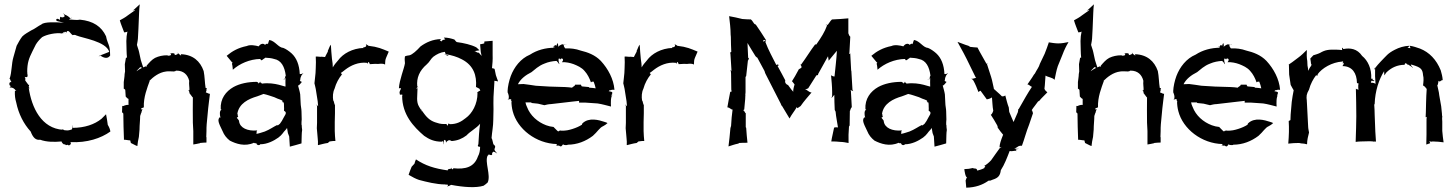

<svg xmlns="http://www.w3.org/2000/svg" viewBox="-20 -664 6727 889"><path d="M23 -299H26C26 -299 29 -289 33 -284H29C25 -282 22 -282 24 -270C26 -268 28 -267 29 -266C30 -264 25 -259 24 -258C29 -260 40 -259 48 -251C49 -249 53 -245 56 -243C54 -244 51 -244 49 -243C48 -222 50 -207 55 -190C66 -136 90 -90 122 -55C133 -26 146 -14 166 -17C196 -6 231 -6 265 -9C265 -6 270 1 274 3C277 6 276 4 281 4L285 8C286 9 292 5 295 7L297 9C301 9 309 5 308 0C308 -2 307 -4 306 -6C383 -2 448 -24 491 -55C490 -63 487 -73 479 -86C477 -103 474 -119 471 -135L450 -114C418 -88 372 -72 316 -72L317 -73C316 -73 316 -73 316 -74V-83H315V-79C314 -74 315 -68 313 -65L304 -62C288.8 -57.3 284 -63 281 -60L280 -61C277 -62 274 -62 272 -63C172 -69 126 -166 113 -258L119 -252C118 -254 113 -260 113 -263C114 -264 115 -270 115 -271C114 -270 112 -271 111 -272C101 -286 96 -291 96 -295V-302C97 -300 98 -297 99 -295C103.8 -287 96.5 -305.5 94 -308C96 -307 98 -307 100 -307C112 -305 107 -319 106 -327C106 -328 107 -330 107 -331H106C106 -373 114 -394 130 -426L146 -458C154 -471 164 -482 175 -492C195 -504 239 -514 268 -509C268 -509 272 -512 275 -515C276 -515 277 -515 277 -514C281 -520 285 -515 287 -514C296.3 -532.6 306.5 -506.3 317 -501L318 -502C324 -503 328 -503 333 -500C364 -487 470 -473 486 -424C480 -421 460 -414 448 -409C438 -405 432 -402 444 -405C445 -406 447 -406 448 -407C448 -405 449 -404 450 -403C469 -392 482 -395 490 -407C490 -420 489 -435 486 -448C483 -460 474 -477 471 -496C450 -541 412 -567 350 -573C329 -569 314 -575 299 -573C299.7 -573.7 303 -575 304 -576L303 -577C304 -578 305 -578 306 -579C298 -587 293 -591 281 -596C278 -597 275 -600 274 -602L273 -601C275 -599 277 -597 278 -594C278 -593 279 -589 280 -588C279 -588 278 -588 277 -587C273 -582 266 -583 260 -586C259.4 -586.1 259 -586.3 259 -587C259 -585 257 -577 257 -573V-572H256C242 -585 234 -569 246 -566C256 -564 269 -560 276 -559C240 -561 185 -564 172 -551C157 -544 141 -530 124 -523C109 -514 94 -506 83 -495C73 -482 65 -467 57 -452C52 -436 47 -418 42 -399C33 -369 35 -330 25 -301C25 -301 24 -300 23 -300ZM268 -66C271 -65 275 -63 277 -63H272C266 -65 265 -67 268 -66ZM274 -509 275 -508V-509ZM275 -509C275 -510 276 -511 276 -512C276 -513 277 -513 277 -514C278 -512 277 -510 275 -509ZM283 -507C284 -509 286 -512 287 -514H288C288 -513 285 -510 283 -507ZM297 9 298 10ZM298 10 301 13 302 12ZM306 -579C313 -586 311 -579 308 -578H307ZM307 -577H308L307 -578Z M535 -569C540 -551 548 -533 555 -514C559 -514 568 -516 570 -518C567 -506 565 -488 565 -474L566 -431C566 -420 567 -408 568 -397C567 -398 564 -397 563 -396C562 -386 559 -376 558 -367V-366C558 -356 559 -344 559 -333L557 -321C557 -310 554 -294 553 -284V-253C554 -254 559 -250 560 -248L562 -217C565 -213 571 -207 575 -206V-178C571 -179 563 -178 558 -176C556 -175 549 -171 546 -174L545 -144C547 -143 550 -140 551 -138L552 -77C552 -58 554 -37 554 -17C564 -17 574 -14 583 -14L586 -2C597 3 606 9 615 12H616C617 -1 620 -17 623 -30L626 -64C626 -85 629 -108 629 -128L630 -129C630 -129 630 -133 631 -133C632 -136 633 -141 635 -143V-145L639 -157V-159H638C634 -155 629 -159 636 -163C638 -164 645 -167 646 -167V-168C644 -214 662 -258 673 -289C672 -289 672 -290 672 -290C689 -307 716 -329 749 -333C759 -335 776 -333 787 -333V-334H788C791 -334 790 -333 795 -337C796 -337 797 -336 797 -337C830 -337 849 -318 856 -290C854 -274 858 -258 857 -247C856 -246 853 -245 852 -245V-244C856 -244 856 -239 857 -236V-232C858 -232 860 -230 860 -229L869 -217C869 -216 872 -213 873 -213C872 -175 873 -135 873 -96L875 -57V5C885 4 895 1 906 -1V-2C916 -3 927 -4 936 -4V-31C936 -30 936 -29 935 -28L936 -57C936 -67 936 -78 937 -89L944 -163C946 -185 950 -209 952 -229V-230C948 -228 937 -236 933 -236C934 -238 935 -243 936 -245V-251C936 -253 937 -255 938 -255V-256C937 -256 934 -256 932 -257C928 -280 928 -311 923 -335C907 -381 873 -411 818 -413C817 -411 819 -406 819 -406C818 -406 815 -410 807 -415C806 -416 804 -418 804 -420H803C807 -413 796 -410 789 -409V-410L787 -409C794 -414 785 -421 768 -416C769 -416 780 -408 761 -406C759 -406 755 -407 754 -408C733 -408 715 -404 698 -396C683 -388 671 -374 659 -360C659 -355 657 -352 655 -357C651 -355 647 -354 643 -352C640 -363 635 -374 632 -386L624 -423C622 -434 616 -447 614 -456C616 -466 619 -482 619 -494L621 -531L624 -604C624 -618 626 -631 627 -644C619 -637 610 -628 601 -620C598 -618 595 -615 593 -614C595 -615 599 -617 602 -617C603 -618 605 -618 606 -618L603 -615L572 -593C561 -584 546 -576 535 -570ZM553 -17H554V-16ZM612 -334C615 -340 623 -345 629 -353H630C633 -352 635 -351 638 -350C629 -346 620 -340 612 -334Z M997 -121C986 -108 992 -95 1010 -58C1018 -38 1029 -25 1044 -13C1073 2 1114 16 1156 -3C1157 -1 1163 0 1165 -1H1167V0C1171 13 1188 7 1184 3L1185 4C1217 4 1248 -12 1269 -27C1287 -40 1293 -54 1300 -60C1305 -65 1308 -69 1309 -72C1310 -65 1312 -55 1313 -48L1319 -32C1320 -17 1321 0 1322 15C1340 11 1357 5 1376 0L1377 -39C1377 -46 1378 -56 1379 -62V-63C1378 -69 1377 -78 1377 -85L1376 -87C1376 -94 1376 -104 1377 -111L1376 -148C1376 -160 1372 -175 1372 -188L1370 -227C1368 -241 1363 -256 1360 -268C1366 -268 1374.6 -281.6 1378 -285C1377 -285 1373 -286 1372 -288H1371C1370 -289 1369 -289 1368 -289C1369 -289 1370 -292 1370 -293C1371 -296 1369 -301 1376 -315C1378 -319 1382 -322 1384 -324V-325C1381 -323 1376 -321 1372 -321C1370 -321 1369 -322 1368 -321C1366 -364 1353 -396 1330 -417C1319 -427 1303 -438 1292 -442C1268 -444 1255 -474 1227 -479C1224 -474 1218 -450 1220 -458C1222 -464 1212 -462 1208 -457H1206C1203 -462 1189 -465 1179 -451H1178C1178 -451 1178 -449 1179 -449C1163 -454 1137 -458 1123 -451C1083 -443 1055 -427 1030 -406V-405C1037 -396 1046 -386 1054 -376C1055 -375 1056 -375 1057 -375C1057 -374 1056 -374 1056 -373L1054 -369C1057 -359 1057 -349 1058 -342V-341C1089 -369 1136 -390 1185 -391C1186 -390 1186 -389 1187 -388C1190 -379 1199 -392 1208 -396L1207 -397C1223 -396 1237 -395 1249 -391C1283 -385 1298 -354 1303 -315V-313C1299 -308 1300 -304 1300 -301C1301 -302 1301 -301 1302 -302C1301 -290 1302 -276 1302 -264C1304 -259 1253 -285 1194 -277C1191 -275 1189 -287 1180 -281C1179 -279 1178 -277 1177 -276V-278C1176 -282 1171 -285 1169 -285C1128 -285 1090 -277 1061 -261C1026 -241 999 -207 1002 -158C1003 -157 1004 -157 1006 -156C995 -153 998 -130 1000 -123C1000 -122 1001 -120 1001 -119C1000 -120 998 -120 997 -121ZM1076 -121 1077 -120C1078 -121 1084 -123 1084 -123C1079.8 -122.2 1081.7 -135.3 1079 -138C1087 -185 1130 -206 1171 -218C1181 -221 1191 -226 1200 -229C1216 -226 1234 -219 1250 -214C1271 -203 1289 -202 1289 -194C1288 -194 1286 -193 1286 -192C1291 -190 1294 -189 1294 -189C1295 -182 1295 -177 1295 -171C1295 -164 1296 -159 1295 -152C1295 -151 1296 -150 1297 -150C1312 -141 1298 -131 1285 -104C1282 -100 1279 -95 1276 -91C1273 -89 1270 -86 1266 -83C1266 -84 1264 -85 1263 -85C1248 -78 1229 -64 1206 -55C1193 -51 1179 -46 1167 -44C1168 -46 1169 -50 1168 -53C1168 -55 1169 -58 1171 -59L1170 -60C1126 -56 1091 -72 1087 -102C1087 -110 1078 -113 1076 -121ZM1182 -283C1184 -285 1185 -287 1186 -288V-289C1185 -288 1184 -285 1182 -283ZM1289 -296C1290 -296 1292 -296 1293 -297C1292 -297 1290 -297 1289 -296ZM1293 -297C1295 -298 1298 -300 1300 -301C1300 -299 1299 -297 1297 -297Z M1436 -278C1437 -272 1441 -260 1442 -252L1451 -195C1452 -187 1452 -179 1453 -172C1451 -174 1447 -177 1447 -180H1446C1446 -178 1447 -175 1448 -173V-95C1448 -88 1447 -77 1447 -71V-70C1447 -63 1449 -54 1449 -47L1451 -24C1452 -14 1453 -2 1452 7L1453 8C1466 5 1482 0 1498 -2L1506 -9C1514 -10 1525 -12 1533 -11V-12C1532 -25 1530 -43 1530 -57V-99C1530 -112 1531 -127 1531 -140V-179C1530 -178 1529 -181 1529 -181L1525 -196V-197L1523 -198C1520 -216 1521 -237 1529 -253C1536 -279 1549 -302 1563 -319C1564 -318 1566 -318 1567 -318C1567 -318 1565 -317 1563 -319L1564 -320H1563V-319C1563 -319 1562 -320 1562 -321C1561 -323 1560 -325 1558 -326C1564 -330 1571 -335 1578 -341C1604 -361 1640 -378 1680 -373C1681 -372 1683 -369 1684 -368C1684 -370 1683 -372 1684 -374C1686 -382 1692 -371 1692 -367H1693C1711 -368 1723 -369 1732 -368C1738 -369 1743 -369 1748 -369C1752 -369 1758 -368 1763 -365V-366C1763 -378 1764 -388 1768 -397L1780 -425C1749 -438 1730 -447 1686 -452C1684 -454 1682 -455 1680 -456C1678 -456 1676 -458 1675 -460L1674 -459C1675 -458 1676 -454 1676 -452C1675 -447 1668 -445 1664 -445C1663 -445 1662 -446 1662 -446L1661 -445C1662 -445 1663 -444 1663 -444V-442C1612 -440 1568 -416 1545 -384C1536 -374 1527 -363 1521 -352C1521 -358 1520 -364 1520 -370L1517 -392C1515 -413 1513 -436 1512 -457C1506 -451 1503 -438 1498 -429V-425C1493 -417 1489 -407 1485 -400C1479 -400 1471 -402 1463 -401C1456 -401 1448 -403 1443 -402H1442C1443 -386 1443 -366 1442 -349L1441 -326C1440 -311 1437 -292 1436 -279ZM1663 -441C1661 -439 1656 -440 1663 -441Z M1827 -255C1829 -255 1831 -256 1832 -256C1834 -256 1836 -255 1837 -254C1837 -253 1836 -252 1836 -252C1833 -245 1826 -236 1833 -226V-225C1836 -226 1840 -226 1842 -226C1843 -226 1844 -223 1843 -221H1842C1842 -133 1895 -77 1944 -35C1967 -19 1990 -8 2025 -8C2026 -8 2028 -10 2029 -11C2031 -11 2034 1 2034 4L2035 3C2035 1 2034 -2 2034 -5C2034 -17 2041 -19 2043 -13C2045 -10 2045 -5 2045 -3C2046 -5 2048 -9 2050 -10C2060 -18 2063 -15 2071 -11H2072C2099 -13 2120 -22 2140 -37C2156 -55 2187 -71 2203 -91C2201 -76 2199 -59 2198 -44L2195 4C2194 6 2194 7 2193 8C2190 17 2203 15 2203 16C2203 32 2200 48 2193 60C2176 110 2135 121 2079 115C2080 116 2076 123 2072 118C2071 117 2070 114 2071 113H2070C2070 122 2053 114 2053 125C1991.5 116.2 1949.5 103 1906 74C1903 80 1901 87 1899 94L1886 108C1881 120 1876 133 1872 145L1873 146C1890 156 1905 164 1920 169C1954 178 2000 190 2042 190V191C2043 190 2050 191 2052 191C2055 191 2055 195 2052 198C2051 198 2050 199 2051 199C2050 199 2050 200 2050 200C2051 200 2053 199 2055 198C2066 195 2068 191 2069 192C2127 203 2183 207 2219 196C2226 192 2232 186 2238 181C2254 147 2223 86 2238 56C2243 59 2236 48 2249 53C2249 53 2251 54 2252 54C2253 55 2259 54 2259 50C2259 49 2259 46 2258 44C2259 44 2260 43 2261 42C2265 39 2262 37 2267 39C2272 40 2278 44 2281 46H2282C2279 43 2274 38 2271 33C2265 22 2280 18 2268 7L2266 5L2264 4C2265 4 2264 2 2264 2L2259 -18C2258 -20 2257 -23 2256 -25C2258 -51 2264 -81 2264 -109L2265 -158C2265 -176 2264 -196 2265 -215L2269 -283V-290C2271 -290 2274 -289 2275 -289C2278 -289 2283 -288 2285 -287L2286 -288C2283 -297 2279 -306 2276 -316L2270 -345C2268 -346 2260 -349 2258 -348C2260 -365 2262 -390 2261 -409V-475H2260C2247 -474 2235 -473 2223 -472L2222 -463C2216 -461 2210 -460 2203 -459L2206 -423C2207 -417 2209 -411 2210 -405C2206 -410 2201 -415 2197 -420C2183.4 -420 2185.3 -428 2175 -427C2182 -428 2194 -430 2200 -431C2195 -436 2190 -441 2185 -445C2162 -457 2127 -465 2096 -469C2093 -469 2088 -476 2084 -481C2069 -486 2053 -490 2036 -490H2035C2036 -489 2036 -488 2037 -488C2039 -485 2039 -483 2042 -481H2039C2035 -480 2026 -479 2025 -472C2023 -473 2020 -475 2018 -476H2016L2017 -477C2018 -479 2021 -481 2022 -483H2021C1984 -482 1953 -468 1927 -449C1910 -430 1889 -411 1876 -408C1869 -407 1861 -406 1855 -403V-402C1853 -393 1854 -381 1855 -371C1851 -345 1829 -294 1827 -255ZM1829 -224C1830 -224 1831 -225 1832 -225H1829ZM1910 -253C1906 -253 1913 -264 1917 -260V-261C1916 -261 1914 -262 1912 -264C1908 -303 1922 -337 1956 -366C1970 -378 1974 -391 1986 -401C2002 -413 2020 -422 2040 -424C2040 -422 2042 -418 2043 -415C2043 -414 2044 -414 2044 -413C2070 -409 2097 -401 2119 -389C2173 -361 2188 -314 2184 -262L2183 -261H2185C2200 -252 2200 -254 2200 -253C2201 -251 2203 -246 2204 -244C2197 -244 2186 -233 2190 -233H2191C2191 -182 2166 -138 2136 -117C2116 -101 2096 -89 2063 -89C2062 -90 2058 -92 2056 -92L2053 -83V-82H2052C2050 -84 2048 -89 2047 -90C2033 -89 2017 -90 2004 -95C1977 -102 1960 -115 1942 -140C1939 -144 1937 -147 1934 -151V-148C1930 -155 1925 -162 1921 -169C1906 -193 1913 -219 1913 -251C1913 -252 1914 -254 1915 -255H1914C1913 -254 1911 -253 1910 -253ZM1929 -158C1929 -157 1930 -156 1931 -156C1930 -157 1930 -158 1929 -159ZM1931 -156C1933 -155 1935 -156 1934 -154V-151C1933 -153 1932 -154 1931 -156ZM2036 -414C2039 -414 2041 -413 2044 -413C2044 -412 2045 -412 2045 -411ZM2045 -411C2051 -402 2057 -407 2057 -407C2053 -408 2049 -410 2045 -411ZM2049 200H2050ZM2078 114C2078 115 2079 114 2079 115V114Z M2329 -238C2330 -236 2333 -232 2333 -230C2336 -222 2338 -210 2333 -203C2332 -202 2331 -202 2330 -201H2331C2332 -201 2333 -203 2334 -203C2349 -209 2351 -202 2343 -202V-201C2344 -201 2346 -201 2346 -200C2352 -192 2349 -190 2349 -192C2349 -193 2349 -195 2348 -196C2348 -180 2350 -164 2354 -149C2375 -67 2462 1 2559 3C2558 4 2557 6 2556 8L2554 10L2555 11C2556 10 2556 9 2556 8C2559 11 2564 11 2568 10C2575 14 2577 18 2586 6C2586 5 2586 4 2587 3C2587 4 2588 4 2588 5C2591 9 2608 8 2608 7V6C2652 6 2692 -10 2725 -35C2746 -53 2756 -73 2773 -80C2780 -84 2787 -88 2793 -94C2792 -95 2786 -98 2778 -100C2754 -108 2707 -122 2677 -93C2676 -92 2674 -88 2675 -87C2663 -79 2647 -72 2631 -67C2615 -62 2600 -58 2578 -59L2577 -60C2576 -59 2568 -59 2567 -57C2567 -56 2566 -56 2566 -55C2561 -56 2555 -65 2544 -75V-76C2531.4 -77.1 2519.7 -80.1 2509 -84C2469 -99 2435 -129 2420 -169C2417 -175 2414 -183 2413 -190H2439L2442 -187L2471 -184C2481 -182 2492 -179 2500 -177H2501C2509 -179 2521 -182 2531 -182L2634 -194C2643 -195 2653 -196 2662 -197C2661 -196 2661 -194 2661 -193C2662 -192 2661 -190 2661 -190V-189H2689L2747 -185C2768 -182 2791 -175 2808 -171H2809C2808 -185 2807 -216 2816 -225L2815 -226C2815 -223 2812 -221 2810 -219C2812 -227 2820 -236 2811 -239C2808 -240 2802 -241 2798 -242C2800 -243 2801 -243 2802 -246C2803 -247 2805 -245 2809 -247C2814 -249 2821 -249 2825 -248V-249C2821 -298 2796 -345 2762 -382C2735 -410 2701 -422 2668 -430C2646 -438 2622 -441 2597 -440C2597 -441 2596 -442 2595 -443C2591 -447 2590 -454 2590 -457C2587 -456 2588 -462 2578 -457C2574 -455 2567 -451 2564 -447C2565 -451 2565 -457 2563 -461C2561 -468 2563 -466 2558 -457C2557 -455 2557 -453 2558 -452C2557 -453 2552 -455 2551 -455C2549 -456 2546 -451 2545 -447L2546 -446C2546 -445 2546 -444 2547 -443C2506 -443 2466 -432 2434 -411C2391 -393 2361 -354 2345 -312C2337 -290 2331 -264 2330 -240L2331 -239V-236ZM2378 -274C2390 -298 2413 -316 2441 -330C2456 -341 2472 -359 2502 -370C2518 -377 2538 -381 2557 -382C2561.8 -377.2 2566.7 -371.6 2569 -367L2570 -368C2568 -372 2566 -381 2566 -387C2566 -396 2572 -394 2575 -388C2576 -398 2594 -393 2584 -379C2584 -378 2582 -377 2582 -377V-376C2601 -377 2619 -373 2636 -367C2653 -360 2673 -352 2687 -335C2700 -321 2710 -301 2716 -283H2717C2717 -284 2721 -286 2723 -286H2729V-285C2733 -275 2736 -265 2738 -255C2728 -256 2719 -258 2709 -258L2706 -261L2674 -264C2672 -266 2670 -270 2670 -272H2643C2643 -268 2638 -265 2635 -263C2634 -263 2629 -259 2629 -258C2620 -259 2606 -261 2596 -261L2530 -263H2527L2461 -267C2443 -270 2420 -273 2404 -275ZM2544 -443C2536 -450 2542 -449 2545 -447C2544 -445 2544 -443 2544 -443ZM2590 -457C2590 -458 2591 -459 2591 -459H2597C2595 -458 2592 -458 2590 -457ZM2597 -459H2602V-460C2601 -460 2599 -460 2597 -459Z M2866 -278C2867 -272 2871 -260 2872 -252L2881 -195C2882 -187 2882 -179 2883 -172C2881 -174 2877 -177 2877 -180H2876C2876 -178 2877 -175 2878 -173V-95C2878 -88 2877 -77 2877 -71V-70C2877 -63 2879 -54 2879 -47L2881 -24C2882 -14 2883 -2 2882 7L2883 8C2896 5 2912 0 2928 -2L2936 -9C2944 -10 2955 -12 2963 -11V-12C2962 -25 2960 -43 2960 -57V-99C2960 -112 2961 -127 2961 -140V-179C2960 -178 2959 -181 2959 -181L2955 -196V-197L2953 -198C2950 -216 2951 -237 2959 -253C2966 -279 2979 -302 2993 -319C2994 -318 2996 -318 2997 -318C2997 -318 2995 -317 2993 -319L2994 -320H2993V-319C2993 -319 2992 -320 2992 -321C2991 -323 2990 -325 2988 -326C2994 -330 3001 -335 3008 -341C3034 -361 3070 -378 3110 -373C3111 -372 3113 -369 3114 -368C3114 -370 3113 -372 3114 -374C3116 -382 3122 -371 3122 -367H3123C3141 -368 3153 -369 3162 -368C3168 -369 3173 -369 3178 -369C3182 -369 3188 -368 3193 -365V-366C3193 -378 3194 -388 3198 -397L3210 -425C3179 -438 3160 -447 3116 -452C3114 -454 3112 -455 3110 -456C3108 -456 3106 -458 3105 -460L3104 -459C3105 -458 3106 -454 3106 -452C3105 -447 3098 -445 3094 -445C3093 -445 3092 -446 3092 -446L3091 -445C3092 -445 3093 -444 3093 -444V-442C3042 -440 2998 -416 2975 -384C2966 -374 2957 -363 2951 -352C2951 -358 2950 -364 2950 -370L2947 -392C2945 -413 2943 -436 2942 -457C2936 -451 2933 -438 2928 -429V-425C2923 -417 2919 -407 2915 -400C2909 -400 2901 -402 2893 -401C2886 -401 2878 -403 2873 -402H2872C2873 -386 2873 -366 2872 -349L2871 -326C2870 -311 2867 -292 2866 -279ZM3093 -441C3091 -439 3086 -440 3093 -441Z M3348 -167C3351 -167 3357 -165 3360 -162H3361C3363 -159 3370 -156 3372 -157C3369 -135 3366 -106 3365 -81L3362 -71C3360 -42 3356 -12 3353 14C3366 10 3382 4 3398 1L3403 -2C3415 -3 3429 -3 3441 -3C3439 -25 3436 -49 3435 -72L3433 -75V-140L3431 -141L3425 -151C3424 -152 3423 -153 3421 -154C3423 -155 3425 -156 3426 -157C3427 -178 3431 -200 3431 -220L3432 -221C3431 -221 3430 -224 3431 -226L3432 -237V-308C3433 -309 3435 -311 3435 -312L3443 -384L3446 -387C3445 -387 3446 -390 3446 -390C3446 -391 3447 -394 3448 -394V-395C3447 -394 3445 -396 3444 -397V-398C3443 -420 3442 -443 3441 -465C3453 -444 3466 -424 3478 -404L3482 -400L3486 -397V-398C3496 -379 3509 -355 3520 -335L3523 -325L3524 -324V-323L3597 -180V-178C3596 -179 3596 -179 3595 -179L3598 -176L3600 -175C3611 -156 3625 -134 3636 -115V-116C3646 -135 3659 -150 3670 -169L3671 -165V-164H3673V-163H3674V-164L3687 -173C3702 -195 3721 -216 3737 -235V-236C3726 -236 3717 -249 3707 -251C3712 -251 3717 -252 3722 -255L3760 -315C3761 -315 3766 -317 3767 -316L3768 -317C3767 -317 3768 -322 3769 -323L3813 -402L3814 -403C3815 -396 3816 -390 3817 -383C3829 -399 3842 -412 3855 -429C3853 -389 3848 -351 3844 -310H3842C3838 -310 3831 -313 3829 -315H3828C3830 -292 3833 -264 3833 -239V-222C3833 -218 3831 -214 3830 -211H3831C3834 -215 3840 -220 3843 -225C3843 -203 3844 -178 3845 -155L3849 -147C3851 -122 3857 -96 3860 -74C3857 -75 3846 -75 3842 -73C3838 -51 3832 -30 3829 -9C3842 -9 3857 -9 3871 -7C3883 -7 3898 -4 3908 -2H3909C3908 -26 3909 -54 3911 -78L3914 -83C3914 -105 3915 -128 3915 -151H3916C3916 -151 3920 -167 3924 -167V-168C3923 -190 3921 -217 3920 -240V-243L3917 -248C3921 -245 3928 -244 3931 -242C3930 -244 3927 -247 3927 -250L3922 -335V-336L3921 -337V-338L3917 -413V-417C3916 -416 3915 -415 3914 -415H3911C3911 -416 3912 -416 3912 -417L3913 -421C3914 -445 3916 -471 3917 -494C3916 -494 3913 -499 3912 -500L3908 -510V-579H3907L3871 -576C3858 -576 3846 -574 3834 -574C3831 -575 3823 -564 3812 -548H3809V-545C3799 -517 3782 -490 3761 -460C3760 -459 3760 -459 3760 -458H3754C3734 -432 3713 -397 3690 -366C3689 -365 3687 -365 3686 -365C3686 -364 3688 -363 3688 -362C3690 -358 3695 -352 3687 -348C3683 -346 3678 -343 3676 -340H3677C3665 -318 3656 -301 3647 -288C3648 -288 3651 -283 3659 -273C3654 -257 3652 -244 3653 -239C3649 -243 3640 -254 3629 -270C3620 -273 3613 -281 3616 -292C3607 -310 3594 -333 3580 -359L3584 -360C3587 -361 3585 -368 3575 -364C3574 -364 3574 -363 3573 -363V-366C3558 -396 3538 -432 3524 -469C3524 -471 3526 -475 3527 -477V-478L3528 -479H3527V-478C3511 -504 3494 -529 3481 -548C3472 -557 3473 -554 3475 -550C3465 -565 3459 -574 3457 -573L3458 -574C3445 -574 3431 -575 3417 -576C3398 -581 3374 -586 3357 -589H3356C3359 -563 3363 -532 3363 -504L3364 -493C3364 -470 3365 -446 3366 -424C3365 -424 3363 -422 3363 -421C3362 -421 3360 -420 3360 -420V-419C3360 -419 3362 -417 3362 -416L3367 -336C3367 -335 3368 -335 3368 -334C3366 -336 3364 -339 3363 -340H3362C3363 -338 3364 -336 3364 -334L3365 -323L3366 -249C3366 -247 3367 -242 3369 -241C3367 -241 3363 -240 3361 -238C3357 -214 3351 -190 3348 -168ZM3517 -478C3520 -479 3524 -478 3526 -477C3524 -475 3521 -474 3518 -473C3511 -470 3511 -477 3517 -478ZM3646 -287C3646 -288 3647 -288 3647 -288ZM3805 -549C3806 -549 3808 -549 3810 -550C3810 -549 3809 -549 3809 -548C3801 -547 3801 -548 3805 -549ZM3810 -550C3811 -550 3811 -551 3812 -551L3811 -552C3811 -552 3810 -551 3810 -550Z M3982 -121C3971 -108 3977 -95 3995 -58C4003 -38 4014 -25 4029 -13C4058 2 4099 16 4141 -3C4142 -1 4148 0 4150 -1H4152V0C4156 13 4173 7 4169 3L4170 4C4202 4 4233 -12 4254 -27C4272 -40 4278 -54 4285 -60C4290 -65 4293 -69 4294 -72C4295 -65 4297 -55 4298 -48L4304 -32C4305 -17 4306 0 4307 15C4325 11 4342 5 4361 0L4362 -39C4362 -46 4363 -56 4364 -62V-63C4363 -69 4362 -78 4362 -85L4361 -87C4361 -94 4361 -104 4362 -111L4361 -148C4361 -160 4357 -175 4357 -188L4355 -227C4353 -241 4348 -256 4345 -268C4351 -268 4359.6 -281.6 4363 -285C4362 -285 4358 -286 4357 -288H4356C4355 -289 4354 -289 4353 -289C4354 -289 4355 -292 4355 -293C4356 -296 4354 -301 4361 -315C4363 -319 4367 -322 4369 -324V-325C4366 -323 4361 -321 4357 -321C4355 -321 4354 -322 4353 -321C4351 -364 4338 -396 4315 -417C4304 -427 4288 -438 4277 -442C4253 -444 4240 -474 4212 -479C4209 -474 4203 -450 4205 -458C4207 -464 4197 -462 4193 -457H4191C4188 -462 4174 -465 4164 -451H4163C4163 -451 4163 -449 4164 -449C4148 -454 4122 -458 4108 -451C4068 -443 4040 -427 4015 -406V-405C4022 -396 4031 -386 4039 -376C4040 -375 4041 -375 4042 -375C4042 -374 4041 -374 4041 -373L4039 -369C4042 -359 4042 -349 4043 -342V-341C4074 -369 4121 -390 4170 -391C4171 -390 4171 -389 4172 -388C4175 -379 4184 -392 4193 -396L4192 -397C4208 -396 4222 -395 4234 -391C4268 -385 4283 -354 4288 -315V-313C4284 -308 4285 -304 4285 -301C4286 -302 4286 -301 4287 -302C4286 -290 4287 -276 4287 -264C4289 -259 4238 -285 4179 -277C4176 -275 4174 -287 4165 -281C4164 -279 4163 -277 4162 -276V-278C4161 -282 4156 -285 4154 -285C4113 -285 4075 -277 4046 -261C4011 -241 3984 -207 3987 -158C3988 -157 3989 -157 3991 -156C3980 -153 3983 -130 3985 -123C3985 -122 3986 -120 3986 -119C3985 -120 3983 -120 3982 -121ZM4061 -121 4062 -120C4063 -121 4069 -123 4069 -123C4064.8 -122.2 4066.7 -135.3 4064 -138C4072 -185 4115 -206 4156 -218C4166 -221 4176 -226 4185 -229C4201 -226 4219 -219 4235 -214C4256 -203 4274 -202 4274 -194C4273 -194 4271 -193 4271 -192C4276 -190 4279 -189 4279 -189C4280 -182 4280 -177 4280 -171C4280 -164 4281 -159 4280 -152C4280 -151 4281 -150 4282 -150C4297 -141 4283 -131 4270 -104C4267 -100 4264 -95 4261 -91C4258 -89 4255 -86 4251 -83C4251 -84 4249 -85 4248 -85C4233 -78 4214 -64 4191 -55C4178 -51 4164 -46 4152 -44C4153 -46 4154 -50 4153 -53C4153 -55 4154 -58 4156 -59L4155 -60C4111 -56 4076 -72 4072 -102C4072 -110 4063 -113 4061 -121ZM4167 -283C4169 -285 4170 -287 4171 -288V-289C4170 -288 4169 -285 4167 -283ZM4274 -296C4275 -296 4277 -296 4278 -297C4277 -297 4275 -297 4274 -296ZM4278 -297C4280 -298 4283 -300 4285 -301C4285 -299 4284 -297 4282 -297Z M4414 -469C4432 -437 4452 -400 4469 -364L4495 -311C4496 -308 4498 -305 4500 -303C4494 -304 4484 -297 4479 -300L4478 -299C4481 -298 4485 -294 4487 -291C4496 -275 4504 -255 4510 -239L4511 -238C4512 -240 4517 -243 4520 -244L4549 -204C4557 -205 4568 -209 4573 -213C4575 -195 4575 -172 4579 -151L4575 -141C4574 -139 4570 -133 4568 -133V-132C4577 -119 4588 -100 4597 -84C4599 -81 4600 -75 4600 -71H4601C4608 -60 4616 -51 4624 -41C4625 -41 4624 -40 4624 -40C4625 -40 4625 -42 4625 -41C4614 -14 4608 5 4608 18C4611 18 4615 17 4618 16L4609 22C4595 42 4584 56 4569 78C4559 89 4548 98 4536 105H4541C4543 106 4540 111 4538 112L4537 114H4538C4527 120 4516 123 4505 126C4502 112 4494 119 4484 114C4472 117 4459 119 4446 119L4445 120C4446 127 4450 158 4458 157C4455 159 4452 168 4451 172L4454 205C4497 204 4529 192 4555 174C4559 170 4563 174 4566 172C4568 171 4573 169 4576 168C4602 160 4611 149 4614 124C4631 98 4643 66 4655 35C4657 36 4662 36 4665 36C4669 35 4670 35 4680 34C4682 34 4685 35 4686 36L4687 35C4685 34 4683 32 4683 30C4681 27 4696 26 4699 25H4686C4683 24 4679 24 4676 24C4679 23 4682 21 4685 20L4696 13C4700 11 4709 10 4712 11V10C4723 -19 4732 -55 4745 -87L4763 -140L4761 -146C4761 -148 4759 -153 4757 -154C4765 -167 4777 -180 4787 -195L4791 -196C4803 -211 4818 -224 4829 -236V-237C4825 -240 4818 -246 4816 -253C4819 -274 4819 -296 4821 -314C4831 -307 4854 -305 4862 -295H4863C4867 -313 4871 -338 4878 -358L4900 -412C4907 -431 4917 -452 4927 -468L4926 -469C4913 -466 4895 -463 4880 -463C4866 -463 4848 -466 4836 -468V-467C4831 -452 4824 -432 4817 -415L4795 -369C4791 -353 4779 -339 4772 -324L4767 -318C4758 -302 4746 -287 4737 -273C4745 -273 4752 -263 4758 -262C4749 -249 4739 -232 4730 -217L4698 -161C4698 -160 4695 -157 4694 -158V-157C4695 -157 4695 -153 4694 -152L4693 -145C4687 -130 4679 -114 4673 -99C4667 -114 4659 -130 4653 -146L4652 -155L4651 -166C4644 -184 4639 -206 4635 -221L4634 -222C4632 -219 4623 -217 4619 -218C4607 -231 4591 -243 4581 -253H4582C4578 -268 4575 -290 4569 -308L4550 -367C4550 -368 4552 -370 4552 -371V-372L4548 -368C4534 -394 4519 -418 4506 -444C4496 -444 4483 -446 4472 -447L4464 -452C4446 -457 4429 -465 4414 -470Z M4953 -569C4958 -551 4966 -533 4973 -514C4977 -514 4986 -516 4988 -518C4985 -506 4983 -488 4983 -474L4984 -431C4984 -420 4985 -408 4986 -397C4985 -398 4982 -397 4981 -396C4980 -386 4977 -376 4976 -367V-366C4976 -356 4977 -344 4977 -333L4975 -321C4975 -310 4972 -294 4971 -284V-253C4972 -254 4977 -250 4978 -248L4980 -217C4983 -213 4989 -207 4993 -206V-178C4989 -179 4981 -178 4976 -176C4974 -175 4967 -171 4964 -174L4963 -144C4965 -143 4968 -140 4969 -138L4970 -77C4970 -58 4972 -37 4972 -17C4982 -17 4992 -14 5001 -14L5004 -2C5015 3 5024 9 5033 12H5034C5035 -1 5038 -17 5041 -30L5044 -64C5044 -85 5047 -108 5047 -128L5048 -129C5048 -129 5048 -133 5049 -133C5050 -136 5051 -141 5053 -143V-145L5057 -157V-159H5056C5052 -155 5047 -159 5054 -163C5056 -164 5063 -167 5064 -167V-168C5062 -214 5080 -258 5091 -289C5090 -289 5090 -290 5090 -290C5107 -307 5134 -329 5167 -333C5177 -335 5194 -333 5205 -333V-334H5206C5209 -334 5208 -333 5213 -337C5214 -337 5215 -336 5215 -337C5248 -337 5267 -318 5274 -290C5272 -274 5276 -258 5275 -247C5274 -246 5271 -245 5270 -245V-244C5274 -244 5274 -239 5275 -236V-232C5276 -232 5278 -230 5278 -229L5287 -217C5287 -216 5290 -213 5291 -213C5290 -175 5291 -135 5291 -96L5293 -57V5C5303 4 5313 1 5324 -1V-2C5334 -3 5345 -4 5354 -4V-31C5354 -30 5354 -29 5353 -28L5354 -57C5354 -67 5354 -78 5355 -89L5362 -163C5364 -185 5368 -209 5370 -229V-230C5366 -228 5355 -236 5351 -236C5352 -238 5353 -243 5354 -245V-251C5354 -253 5355 -255 5356 -255V-256C5355 -256 5352 -256 5350 -257C5346 -280 5346 -311 5341 -335C5325 -381 5291 -411 5236 -413C5235 -411 5237 -406 5237 -406C5236 -406 5233 -410 5225 -415C5224 -416 5222 -418 5222 -420H5221C5225 -413 5214 -410 5207 -409V-410L5205 -409C5212 -414 5203 -421 5186 -416C5187 -416 5198 -408 5179 -406C5177 -406 5173 -407 5172 -408C5151 -408 5133 -404 5116 -396C5101 -388 5089 -374 5077 -360C5077 -355 5075 -352 5073 -357C5069 -355 5065 -354 5061 -352C5058 -363 5053 -374 5050 -386L5042 -423C5040 -434 5034 -447 5032 -456C5034 -466 5037 -482 5037 -494L5039 -531L5042 -604C5042 -618 5044 -631 5045 -644C5037 -637 5028 -628 5019 -620C5016 -618 5013 -615 5011 -614C5013 -615 5017 -617 5020 -617C5021 -618 5023 -618 5024 -618L5021 -615L4990 -593C4979 -584 4964 -576 4953 -570ZM4971 -17H4972V-16ZM5030 -334C5033 -340 5041 -345 5047 -353H5048C5051 -352 5053 -351 5056 -350C5047 -346 5038 -340 5030 -334Z M5411 -238C5412 -236 5415 -232 5415 -230C5418 -222 5420 -210 5415 -203C5414 -202 5413 -202 5412 -201H5413C5414 -201 5415 -203 5416 -203C5431 -209 5433 -202 5425 -202V-201C5426 -201 5428 -201 5428 -200C5434 -192 5431 -190 5431 -192C5431 -193 5431 -195 5430 -196C5430 -180 5432 -164 5436 -149C5457 -67 5544 1 5641 3C5640 4 5639 6 5638 8L5636 10L5637 11C5638 10 5638 9 5638 8C5641 11 5646 11 5650 10C5657 14 5659 18 5668 6C5668 5 5668 4 5669 3C5669 4 5670 4 5670 5C5673 9 5690 8 5690 7V6C5734 6 5774 -10 5807 -35C5828 -53 5838 -73 5855 -80C5862 -84 5869 -88 5875 -94C5874 -95 5868 -98 5860 -100C5836 -108 5789 -122 5759 -93C5758 -92 5756 -88 5757 -87C5745 -79 5729 -72 5713 -67C5697 -62 5682 -58 5660 -59L5659 -60C5658 -59 5650 -59 5649 -57C5649 -56 5648 -56 5648 -55C5643 -56 5637 -65 5626 -75V-76C5613.4 -77.1 5601.7 -80.1 5591 -84C5551 -99 5517 -129 5502 -169C5499 -175 5496 -183 5495 -190H5521L5524 -187L5553 -184C5563 -182 5574 -179 5582 -177H5583C5591 -179 5603 -182 5613 -182L5716 -194C5725 -195 5735 -196 5744 -197C5743 -196 5743 -194 5743 -193C5744 -192 5743 -190 5743 -190V-189H5771L5829 -185C5850 -182 5873 -175 5890 -171H5891C5890 -185 5889 -216 5898 -225L5897 -226C5897 -223 5894 -221 5892 -219C5894 -227 5902 -236 5893 -239C5890 -240 5884 -241 5880 -242C5882 -243 5883 -243 5884 -246C5885 -247 5887 -245 5891 -247C5896 -249 5903 -249 5907 -248V-249C5903 -298 5878 -345 5844 -382C5817 -410 5783 -422 5750 -430C5728 -438 5704 -441 5679 -440C5679 -441 5678 -442 5677 -443C5673 -447 5672 -454 5672 -457C5669 -456 5670 -462 5660 -457C5656 -455 5649 -451 5646 -447C5647 -451 5647 -457 5645 -461C5643 -468 5645 -466 5640 -457C5639 -455 5639 -453 5640 -452C5639 -453 5634 -455 5633 -455C5631 -456 5628 -451 5627 -447L5628 -446C5628 -445 5628 -444 5629 -443C5588 -443 5548 -432 5516 -411C5473 -393 5443 -354 5427 -312C5419 -290 5413 -264 5412 -240L5413 -239V-236ZM5460 -274C5472 -298 5495 -316 5523 -330C5538 -341 5554 -359 5584 -370C5600 -377 5620 -381 5639 -382C5643.8 -377.2 5648.7 -371.6 5651 -367L5652 -368C5650 -372 5648 -381 5648 -387C5648 -396 5654 -394 5657 -388C5658 -398 5676 -393 5666 -379C5666 -378 5664 -377 5664 -377V-376C5683 -377 5701 -373 5718 -367C5735 -360 5755 -352 5769 -335C5782 -321 5792 -301 5798 -283H5799C5799 -284 5803 -286 5805 -286H5811V-285C5815 -275 5818 -265 5820 -255C5810 -256 5801 -258 5791 -258L5788 -261L5756 -264C5754 -266 5752 -270 5752 -272H5725C5725 -268 5720 -265 5717 -263C5716 -263 5711 -259 5711 -258C5702 -259 5688 -261 5678 -261L5612 -263H5609L5543 -267C5525 -270 5502 -273 5486 -275ZM5626 -443C5618 -450 5624 -449 5627 -447C5626 -445 5626 -443 5626 -443ZM5672 -457C5672 -458 5673 -459 5673 -459H5679C5677 -458 5674 -458 5672 -457ZM5679 -459H5684V-460C5683 -460 5681 -460 5679 -459Z M6200 -437C6194 -447 6194 -443 6194 -437C6194 -436 6194 -433 6195 -432C6186 -433 6177 -434 6168 -434C6131 -435 6116 -433 6092 -419C6082 -414 6070 -411 6061 -408C6056 -403 6052 -398 6047 -393C6047 -388 6050 -379 6050 -370C6054 -365 6052 -362 6050 -358C6044 -351 6041 -343 6037 -336C6037 -344 6036 -352 6034 -360L6033 -381C6030 -397 6030 -416 6031 -432H6030C6019 -421 6005 -407 5991 -397L5963 -376C5958 -372 5952 -369 5947 -365V-364C5947 -364 5948 -364 5948 -363V-362C5948 -348 5949 -333 5949 -319L5956 -271C5960 -262 5967 -252 5970 -246C5967 -230 5963 -210 5961 -192L5956 -134C5956 -126 5955 -116 5955 -108C5954 -107 5952 -106 5951 -106C5951 -105 5948 -104 5947 -104C5947 -96 5948 -86 5948 -78V-53C5948 -35 5946 -16 5945 0V1C5960 -1 5979 -2 5995 -2L6005 0C6014 0 6024 2 6031 4L6032 3C6032 -15 6037 -35 6041 -50V-51C6040 -58 6037 -69 6037 -78L6031 -194V-195H6030L6031 -196C6028 -219 6029 -228 6041 -249C6048 -276 6061 -299 6074 -316V-315C6075 -315 6078 -314 6079 -314C6081 -314 6082 -318 6082 -318C6081 -318 6080 -319 6080 -319C6101 -349 6148 -376 6195 -379C6196 -379 6198 -380 6199 -381C6199 -380 6198 -378 6198 -376V-374C6197 -373 6196 -373 6195 -372C6195 -372 6198 -369 6198 -374H6199C6199 -373 6200 -373 6201 -372C6204 -370 6197 -358 6195 -358H6197C6242 -357 6262 -325 6263 -280C6265 -279 6269 -277 6271 -277C6270 -275 6269 -271 6269 -269V-255C6270 -253 6270 -251 6271 -249C6269 -250 6267 -250 6265 -250C6263 -250 6260 -252 6259 -253H6258C6259 -211 6260 -168 6260 -126L6259 -72C6259 -51 6257 -29 6257 -8V-7C6264 -8 6273 -9 6281 -9L6321 -10H6323L6339 -9C6339 -8 6341 -8 6341 -8H6342C6342 -8 6344 -9 6345 -9C6346 -9 6348 -9 6349 -8L6351 -9C6350 -24 6349 -40 6348 -55L6345 -133C6345 -147 6344 -165 6343 -179C6344 -179 6344 -183 6345 -183C6347 -243 6365 -297 6389 -335C6388 -330 6390 -322 6390 -315C6394 -319 6395 -326 6404 -333C6423 -350 6449 -364 6484 -364C6483 -365 6486 -370 6486 -371C6487 -372 6491 -370 6497 -367C6496 -366 6496 -366 6495 -366V-365H6500C6509 -360 6519 -353 6521 -350L6522 -351C6519 -354 6514 -359 6512 -365C6515 -365 6519 -364 6522 -363C6557 -352 6567 -345 6569 -316C6573 -302 6571 -284 6569 -269V-268C6571 -268 6577 -263 6579 -261C6580 -259 6584 -253 6586 -253C6585 -233 6583 -209 6583 -188L6582 -144C6582 -136 6581 -129 6581 -122V-121C6582 -122 6583 -122 6584 -122L6586 -123C6585 -116 6585 -108 6585 -101V-42C6585 -26 6584 -10 6584 5H6585C6591 3 6596 1 6602 -1C6601 -4 6600 -8 6598 -10C6601 -9 6605 -8 6607 -8L6614 -9C6631 -9 6649 -7 6664 -5V-6C6662 -22 6659 -40 6658 -58V-101C6657 -109 6657 -120 6658 -127L6657 -128C6657 -141 6654 -157 6653 -172L6644 -223C6643 -239 6637 -256 6635 -269C6637 -270 6639 -277 6639 -280L6640 -285V-290C6648.8 -281.2 6649.5 -293 6660 -293V-294C6659 -309 6655 -324 6651 -338C6631 -388 6598 -422 6555 -439C6540 -444 6524 -450 6508 -452L6507 -451C6508 -449 6510 -446 6510 -443C6510 -438 6515 -442 6499 -442H6496C6499 -443 6502 -445 6502 -447L6506 -451L6505 -452C6481 -451 6458 -444 6439 -434C6405 -417 6399 -405 6373 -379C6364 -370 6355 -359 6347 -349C6346 -351 6342 -348 6343 -346L6344 -345C6345 -346 6346 -348 6347 -349V-347C6346 -324 6347 -298 6349 -276H6348C6346 -279 6338 -280 6335 -281L6331 -280L6327 -284C6328 -285 6331 -289 6331 -291C6332 -290 6333 -289 6334 -289C6342 -286 6346 -292 6342 -292C6340 -293 6337 -293 6335 -292C6336 -294 6336 -296 6336 -297C6336 -302 6329 -299 6329 -299C6332 -346 6313 -384 6287 -405C6264 -439 6231 -443 6201 -437ZM6342 -342 6343 -341C6344 -343 6345 -344 6344 -345C6343 -344 6343 -343 6342 -342Z"/></svg>

Font: Charger Mayhem
Style: Regular
Weight: 400
Designer: Jasper
Foundry: Cannot Into Space Fonts
Version: Version 0.98